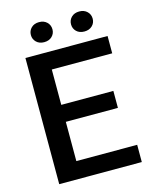

<svg xmlns="http://www.w3.org/2000/svg" viewBox="-129 -963 822 1045"><g transform="rotate(-15 282.5 -440.0)"><path d="M537.6 -97.2V0H72.3V-710.9H535.2V-613.3H194.8V-414.1H488.3V-318.4H194.8V-97.2ZM133.3 -823.7Q133.3 -847.7 149.9 -864Q166.5 -880.4 193.8 -880.4Q221.7 -880.4 238.3 -864Q254.9 -847.7 254.9 -823.7Q254.9 -800.3 238.3 -783.9Q221.7 -767.6 193.8 -767.6Q166.5 -767.6 149.9 -783.9Q133.3 -800.3 133.3 -823.7ZM359.4 -823.2Q359.4 -847.2 376 -863.5Q392.6 -879.9 420.4 -879.9Q447.8 -879.9 464.6 -863.5Q481.4 -847.2 481.4 -823.2Q481.4 -799.3 464.6 -783.2Q447.8 -767.1 420.4 -767.1Q392.6 -767.1 376 -783.2Q359.4 -799.3 359.4 -823.2Z"/></g></svg>

Font: Vazirmatn RD UI Medium
Style: Regular
Weight: 500
Designer: Saber Rastikerdar
Foundry: Saber Rastikerdar
Version: Version 33.003